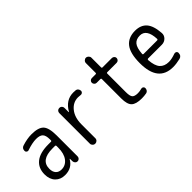

<svg xmlns="http://www.w3.org/2000/svg" viewBox="17 -1323 1966 1966"><g transform="rotate(-45 1000.0 -340.0)"><path d="M304.7 -275.4Q134.8 -275.4 134.8 -150.4Q134.8 -105.5 157.2 -81.1Q179.7 -56.6 219.7 -56.6Q278.3 -56.6 315.4 -105Q352.5 -153.3 352.5 -240.2V-263.7Q352.5 -274.4 341.8 -275.4ZM205.1 9.8Q139.6 9.8 99.6 -31.7Q59.6 -73.2 59.6 -144.5Q59.6 -235.4 121.1 -285.2Q182.6 -335 304.7 -335H341.8Q352.5 -335 352.5 -345.7V-360.4Q352.5 -417 330.6 -439.9Q308.6 -462.9 254.9 -462.9Q200.2 -462.9 119.1 -435.5Q107.4 -430.7 96.2 -438.5Q85 -446.3 85 -459Q85 -497.1 119.1 -506.8Q193.4 -530.3 254.9 -530.3Q354.5 -530.3 392.1 -490.2Q429.7 -450.2 429.7 -339.8V-36.1Q429.7 -21.5 419.4 -10.7Q409.2 0 394 0Q378.9 0 368.7 -10.7Q358.4 -21.5 357.4 -36.1L356.4 -74.2Q356.4 -75.2 355.5 -75.2Q353.5 -75.2 352.5 -74.2Q305.7 9.8 205.1 9.8Z M650.4 0Q633.8 0 622.1 -11.7Q610.4 -23.4 610.4 -39.1V-482.4Q610.4 -498 621.1 -508.8Q631.8 -519.5 647.9 -519.5Q664.1 -519.5 674.8 -508.8Q685.5 -498 685.5 -482.4V-420.9Q685.5 -419.9 686.5 -419.9Q688.5 -419.9 689.5 -420.9Q751 -530.3 860.4 -530.3Q884.8 -530.3 896.5 -528.3Q911.1 -526.4 920.4 -513.7Q929.7 -501 929.7 -485.4Q929.7 -472.7 919.4 -464.4Q909.2 -456.1 896.5 -458Q878.9 -460.9 860.4 -460.9Q787.1 -460.9 738.3 -399.9Q689.5 -338.9 689.5 -240.2V-39.1Q689.5 -22.5 677.7 -11.2Q666 0 650.4 0Z M1099.6 -430.7Q1085.9 -430.7 1075.7 -441.4Q1065.4 -452.1 1065.4 -466.3Q1065.4 -480.5 1075.7 -490.2Q1085.9 -500 1099.6 -500H1154.3Q1165 -500 1165 -510.7V-650.4Q1165 -667 1176.8 -678.7Q1188.5 -690.4 1204.1 -690.4Q1219.7 -690.4 1231.9 -678.2Q1244.1 -666 1244.1 -650.4V-510.7Q1244.1 -500 1254.9 -500H1389.6Q1403.3 -500 1414.1 -490.2Q1424.8 -480.5 1424.8 -466.3Q1424.8 -452.1 1414.6 -441.4Q1404.3 -430.7 1389.6 -430.7H1254.9Q1244.1 -430.7 1244.1 -419.9V-150.4Q1244.1 -94.7 1260.7 -75.7Q1277.3 -56.6 1325.2 -56.6Q1350.6 -56.6 1381.8 -65.4Q1394.5 -68.4 1404.8 -60.5Q1415 -52.7 1415 -40Q1415 -24.4 1406.2 -11.7Q1397.5 1 1381.8 3.9Q1348.6 9.8 1315.4 9.8Q1231.4 9.8 1198.2 -22.5Q1165 -54.7 1165 -139.6V-419.9Q1165 -430.7 1154.3 -430.7Z M1754.9 -460.9Q1700.2 -460.9 1672.4 -427.2Q1644.5 -393.6 1638.7 -310.5Q1638.7 -299.8 1649.4 -299.8H1844.7Q1855.5 -299.8 1856.4 -311.5Q1849.6 -460.9 1754.9 -460.9ZM1769.5 9.8Q1554.7 9.8 1554.7 -259.8Q1554.7 -400.4 1605 -465.3Q1655.3 -530.3 1754.9 -530.3Q1836.9 -530.3 1880.9 -480.5Q1924.8 -430.7 1932.6 -320.3Q1935.5 -285.2 1910.2 -259.8Q1884.8 -234.4 1847.7 -234.4H1649.4Q1638.7 -234.4 1637.7 -221.7Q1643.6 -134.8 1677.7 -96.7Q1711.9 -58.6 1775.4 -58.6Q1816.4 -58.6 1873 -79.1Q1886.7 -84 1898.4 -76.7Q1910.2 -69.3 1910.2 -54.7Q1910.2 -13.7 1873 -3.9Q1814.5 9.8 1769.5 9.8Z"/></g></svg>

Font: Rounded-X Mgen+ 1m regular
Style: Regular
Weight: 400
Designer: [Source Han Sans]
Ryoko NISHIZUKA  (kana & ideographs); Paul D. Hunt (Latin, Greek & Cyrillic); Wenlong ZHANG  (bopomofo
Version: Version 1.059.20150602